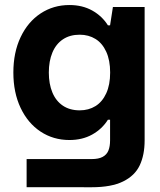

<svg xmlns="http://www.w3.org/2000/svg" viewBox="-20 -559 651 779"><path d="M88 86.4H351.9Q380.1 86.4 396.5 77.5Q413 68.6 419.8 51.9Q426.6 35.3 426.6 10.4V-96.6L566.8 -100.6V10.4Q566.8 69.8 546.9 111.8Q527.1 153.8 479.5 177.2Q432 200.7 351.9 200.7L88 200.4ZM34.2 -264.7 98.4 -269.6 178.1 -264.7Q178.1 -218.4 192.6 -183.7Q207 -149.1 235.2 -130.2Q263.4 -111.3 303.3 -111.3Q339.7 -111.3 367.5 -128.6Q395.2 -145.8 411 -180.3Q426.9 -214.8 426.9 -264.7L495.2 -269.6L566.8 -264.7V1H438.1L426.6 -73.3H417.9Q394.2 -35.5 354.2 -13.2Q314.3 9.1 261.7 9.1Q196.5 9.1 144.7 -25Q93 -59.2 63.6 -121.3Q34.2 -183.4 34.2 -264.7ZM417.9 -456.2H426.6L438.1 -530.5H566.8V-264.7L495.2 -259.9L426.9 -264.7Q426.9 -314.6 411 -349.2Q395.2 -383.7 367.5 -400.9Q339.7 -418.2 303.3 -418.2Q263.4 -418.2 235.2 -399.3Q207 -380.4 192.6 -345.8Q178.1 -311.1 178.1 -264.7L98.4 -259.9L34.2 -264.7Q34.2 -346.1 63.6 -408.2Q93 -470.3 144.7 -504.4Q196.5 -538.6 261.7 -538.6Q314.3 -538.6 354.2 -516.3Q394.2 -493.9 417.9 -456.2Z"/></svg>

Font: Wand UI Pro
Style: Regular
Weight: 400
Designer: Andreas Faust
Version: Version 1.003;FEAKit 1.0